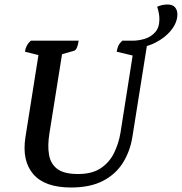

<svg xmlns="http://www.w3.org/2000/svg" viewBox="-20 -822 809 854"><path d="M296 12Q179 12 128 -47.5Q77 -107 93 -211L151 -577L91 -592Q95 -622 117 -641H330Q324 -600 309 -596L256 -581L200 -230Q191 -175 198 -134Q205 -93 235 -70.5Q265 -48 327 -48Q390 -48 428.5 -74Q467 -100 487.5 -142Q508 -184 516 -232L570 -575L499 -592Q502 -609 507 -619.5Q512 -630 524 -641H637L569 -214Q559 -150 527 -98.5Q495 -47 438 -17.5Q381 12 296 12ZM565 -608 570 -641Q597 -641 624.5 -649.5Q652 -658 670.5 -679Q689 -700 689 -737Q689 -762 679 -792Q701 -802 725 -802Q748 -802 758.5 -789.5Q769 -777 769 -758Q769 -723 742 -688.5Q715 -654 668.5 -631Q622 -608 565 -608Z"/></svg>

Font: Petrona SemiBold
Style: Italic
Weight: 600
Italic angle: -9°
Designer: Ringo R. Seeber
Foundry: Ringo R. Seeber
Version: Version 2.001; ttfautohint (v1.8.3)